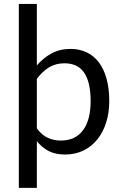

<svg xmlns="http://www.w3.org/2000/svg" viewBox="-20 -756 592 948"><path d="M73 171.5V-736.5H162V-433Q193.5 -470 234.5 -492.2Q275.5 -514.5 328 -514.5Q371.5 -514.5 407 -498Q442.5 -481.5 467.5 -448.8Q492.5 -416 506 -367.8Q519.5 -319.5 519.5 -256.5Q519.5 -200.5 504.5 -152.2Q489.5 -104 461.5 -68.8Q433.5 -33.5 392.8 -13.2Q352 7 301 7Q253.5 7 220.5 -10.2Q187.5 -27.5 162 -59V171.5ZM298.5 -443.5Q255 -443.5 222.2 -423.5Q189.5 -403.5 162 -367V-122Q186.5 -89 215.8 -75.5Q245 -62 281 -62Q351.5 -62 389.5 -112.5Q427.5 -163 427.5 -256.5Q427.5 -306 418.8 -341.5Q410 -377 393.5 -399.8Q377 -422.5 353 -433Q329 -443.5 298.5 -443.5Z"/></svg>

Font: Lato TR
Style: Regular
Weight: 400
Designer: Lukasz Dziedzic
Foundry: tyPoland Lukasz Dziedzic
Version: Version 1.104 2013